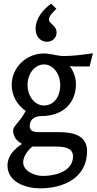

<svg xmlns="http://www.w3.org/2000/svg" viewBox="-20 -802 529 1052"><path d="M238 -573C266 -573 290 -594 290 -623C290 -664 248 -672 248 -694C248 -716 275 -739 289 -754L260 -782C215 -749 175 -701 175 -644C175 -606 198 -573 238 -573ZM220 -509C125 -509 44 -433 44 -336C44 -279 74 -226 121 -194C85 -128 52 -112 52 -87C52 -57 69 -30 99 -15V-12C57 15 21 54 21 104C21 199 126 230 200 230C326 230 457 174 457 26C457 -66 370 -78 301 -78H204C176 -78 143 -76 143 -113C143 -149 172 -166 206 -166C328 -166 396 -240 396 -341C396 -375 385 -409 362 -440C371 -439 382 -438 391 -438H471L489 -510C431 -502 381 -495 330 -495C293 -495 258 -509 220 -509ZM221 -449C269 -449 310 -400 310 -336C310 -269 274 -224 220 -224C172 -224 131 -273 131 -337C131 -400 172 -449 221 -449ZM158 1H278C323 1 380 3 380 55C380 136 285 162 215 162C170 162 107 136 107 87C107 56 132 20 158 1Z"/></svg>

Font: Rosario
Style: Regular
Weight: 400
Designer: Hector Gatti
Foundry: Omnibus Type
Version: Version 1.100